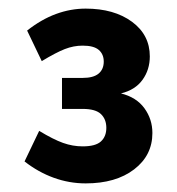

<svg xmlns="http://www.w3.org/2000/svg" viewBox="-20 -828 411 446"><path d="M179 -402Q141 -402 105 -415Q69 -428 37 -453L71 -524Q104 -504 126.5 -496Q149 -488 172 -488Q202 -488 214.5 -499.5Q227 -511 227 -531Q227 -551 214.5 -563Q202 -575 172 -575H124V-647H172Q197 -647 209 -657Q221 -667 221 -685Q221 -702 209.5 -712Q198 -722 172 -722Q151 -722 130.5 -714Q110 -706 77 -686L43 -757Q76 -783 110 -795.5Q144 -808 179 -808Q245 -808 286.5 -777.5Q328 -747 328 -697Q328 -666 311 -642.5Q294 -619 261 -611Q297 -602 315.5 -576.5Q334 -551 334 -519Q334 -467 291.5 -434.5Q249 -402 179 -402Z"/></svg>

Font: Gantari
Style: Bold
Weight: 700
Designer: Anugrah Pasau
Foundry: Lafontype
Version: Version 1.000; ttfautohint (v1.6)